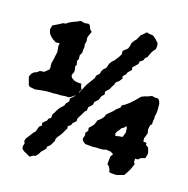

<svg xmlns="http://www.w3.org/2000/svg" viewBox="-114 -848 986 1009"><g transform="rotate(15 379.0 -343.5)"><path d="M124 45 100 32 89 22 87 8 92 -10 87 -21 92 -36 107 -55 122 -75 132 -84 143 -114 155 -122 154 -138 175 -155 180 -167 192 -174 194 -194 200 -202 211 -221 221 -235 243 -256 246 -266 262 -284 261 -299 275 -310 285 -320V-322L275 -315L265 -308L254 -303L230 -304L215 -302L188 -303L167 -302L153 -303H130L105 -301L71 -297L41 -303L34 -311L26 -341L23 -355L31 -371L43 -382L58 -387L71 -397L95 -399L118 -418L120 -429L119 -447L120 -456L125 -474L128 -489L134 -517L133 -529L131 -548L134 -565L112 -564L104 -570L94 -576L81 -589L73 -599L70 -607L66 -622L70 -637L72 -645L105 -661L123 -671L139 -673L150 -681L166 -689L191 -698L211 -707L233 -701L254 -703L262 -698L270 -677L281 -666L268 -637L266 -626L268 -612L263 -593L265 -579L262 -563V-549L252 -530L253 -511L246 -499L250 -478L244 -469L247 -453V-439L238 -420L243 -406L259 -395L278 -390L299 -389L302 -372L308 -359L298 -343V-339L300 -342L304 -348L320 -378L325 -388L345 -416L360 -436L363 -450L379 -464L383 -479L390 -491L404 -503L413 -528L424 -543L436 -553L455 -578L464 -593V-612L481 -625L489 -632L496 -651L497 -661L510 -680L518 -687L536 -718L542 -721L562 -739L575 -735L598 -731L614 -717L630 -700L633 -684L630 -666L615 -648L607 -633L599 -615L587 -605L582 -592L565 -581L562 -567L547 -552L535 -541L538 -528L518 -509L514 -498L498 -483L501 -471L487 -453L472 -443L468 -431L457 -413L449 -399L430 -381L432 -366L418 -353L409 -331L390 -314L386 -297L366 -279L363 -259L354 -253L344 -235L338 -226L326 -206V-192L308 -177L303 -165L288 -155L289 -143L273 -116L264 -102L250 -86L243 -73V-63L227 -36L210 -22V-12L186 12L178 26L164 40L152 42L135 52ZM574 25 561 22 558 7 551 -7 541 -16 542 -30 545 -58 556 -74 541 -84 515 -88 498 -84H479L460 -85L443 -84L412 -87L401 -88L385 -101L381 -113L388 -132L386 -146L398 -159L396 -175L407 -185L420 -199L431 -225L447 -237L460 -251L467 -267L498 -293L510 -306L530 -321L534 -334L551 -343L569 -356L593 -377L620 -404L638 -411L654 -415L675 -423L690 -419L709 -418L716 -410L722 -393V-357L720 -338L716 -321L717 -310L714 -300L713 -280L704 -270L700 -249L703 -228L698 -213L692 -199V-180L710 -177L711 -165L724 -157L727 -148L732 -129L731 -118L725 -98L702 -92L688 -81L674 -82L673 -63L679 -53L665 -21L650 3L641 16L623 21L601 27ZM541 -171H551L555 -172L566 -174H573H579L583 -180L586 -188L588 -194L591 -199V-209L590 -214L591 -222L589 -228L586 -235L574 -223L564 -218L561 -214L552 -202L547 -197L542 -189L539 -182L541 -178Z"/></g></svg>

Font: Winky Rough ExtraBold
Style: Italic
Weight: 800
Italic angle: -8.97852°
Designer: Simon Atzbach
Foundry: typofactur
Version: Version 1.206; ttfautohint (v1.8.4.7-5d5b)